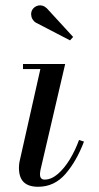

<svg xmlns="http://www.w3.org/2000/svg" viewBox="-20 -705 379 735"><path d="M126 10Q89 10 70.8 -7.8Q52.5 -25.5 52.5 -63Q52.5 -67 53 -73.8Q53.5 -80.5 54.5 -85L134.5 -440.5H68V-460H229.5L135 -54.5Q134 -50 133.5 -45.2Q133 -40.5 133 -36.5Q133 -28.5 137.2 -23Q141.5 -17.5 151 -17.5Q176 -17.5 200.8 -38.5Q225.5 -59.5 246.8 -94.2Q268 -129 282.5 -169L301.5 -163Q273 -88 230.5 -39Q188 10 126 10ZM248 -550.5 117 -618.5Q109 -623.5 104.2 -631.8Q99.5 -640 99.2 -649.8Q99 -659.5 103.5 -667.5Q107 -673.5 113.2 -678Q119.5 -682.5 127.2 -684Q135 -685.5 143.2 -683Q151.5 -680.5 159.5 -673L260 -563.5Z"/></svg>

Font: Bodoni Moda SC 11pt
Style: Italic
Weight: 400
Italic angle: -13°
Version: Version 2.005